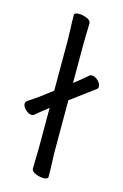

<svg xmlns="http://www.w3.org/2000/svg" viewBox="-112 -759 528 821"><g transform="rotate(15 152.0 -348.0)"><path d="M115 -286Q99 -274 84.5 -262Q70 -250 58 -240Q54 -237 48 -237Q35 -237 21 -250Q7 -263 7 -276Q7 -284 15 -290Q29 -299 46.5 -311Q64 -323 82 -337L115 -362V-590Q115 -600 114 -621Q113 -642 112.5 -664Q112 -686 112 -697Q112 -702 118 -704.5Q124 -707 132 -707Q149 -707 167.5 -699.5Q186 -692 186 -679Q186 -671 185.5 -654.5Q185 -638 184.5 -620Q184 -602 184 -590V-415L188 -418Q203 -429 216 -440Q229 -451 243 -463Q247 -467 254 -467Q268 -467 281.5 -454Q295 -441 295 -428Q295 -421 289 -416L223 -367L184 -338V-105Q184 -99 185 -78Q186 -57 186.5 -34Q187 -11 187 1Q187 6 181 8.5Q175 11 167 11Q151 11 132 3.5Q113 -4 113 -17Q113 -25 113.5 -43.5Q114 -62 114.5 -80Q115 -98 115 -105Z"/></g></svg>

Font: Moon Stars Kai T HW
Style: Regular
Weight: 400
Designer: GuiWonder
Version: Version 1.101